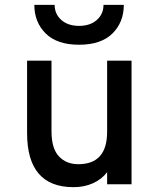

<svg xmlns="http://www.w3.org/2000/svg" viewBox="-20 -762 656 794"><path d="M92 -212V-511H193V-219Q193 -148 223.5 -115.5Q254 -83 304 -83Q423 -83 423 -217V-511H524V0H423V-50Q400 -20 364 -4Q328 12 284 12Q92 12 92 -212ZM122 -742H206Q206 -704 233.5 -679.5Q261 -655 307 -655Q353 -655 380.5 -679.5Q408 -704 408 -742H492Q492 -670 445 -623.5Q398 -577 307 -577Q216 -577 169 -623.5Q122 -670 122 -742Z"/></svg>

Font: Overpass Mono Light
Style: Bold
Weight: 600
Monospace: yes
Designer: Delve Withrington, Dave Bailey
Foundry: Delve Fonts
Version: Version 1.000;DELV;Overpass